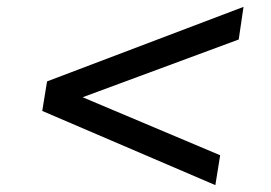

<svg xmlns="http://www.w3.org/2000/svg" viewBox="-20 -566 788 559"><path d="M607 -27 103 -243 117 -329 689 -546 675 -451 175 -266 180 -300 621 -114Z"/></svg>

Font: Nunito Sans 10pt Expanded SemiBold
Style: Italic
Weight: 600
Width: 7
Italic angle: -9°
Designer: Vernon Adams
Foundry: Vernon Adams
Version: Version 3.101;gftools[0.9.27]